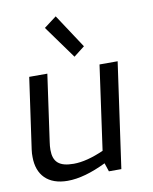

<svg xmlns="http://www.w3.org/2000/svg" viewBox="-83 -793 690 866"><g transform="rotate(-10 261.5 -360.0)"><path d="M232 -730 175 -687 284 -536 334 -575ZM104 -141C104 -152 105 -164 107 -177L150 -482H67L21 -157C19 -145 19 -134 19 -123C19 -41 67 10 157 10C209 10 268 -7 334 -39L347 0H404L472 -482H389L335 -96C283 -73 237 -61 197 -61C130 -61 104 -86 104 -141Z"/></g></svg>

Font: Cantarell
Style: Oblique
Weight: 400
Italic angle: -8°
Designer: Dave Crossland
Version: Version 0.024